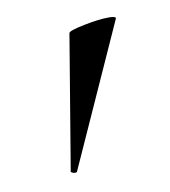

<svg xmlns="http://www.w3.org/2000/svg" viewBox="-44 -771 300 338"><g transform="rotate(-10 106.0 -601.5)"><path d="M65 -472Q62 -472 59.5 -473.5Q57 -475 58 -476L98 -716Q99 -720 126 -725.5Q153 -731 171 -731Q184 -731 183 -727L69 -474Q69 -472 65 -472Z"/></g></svg>

Font: Cormorant Garamond SemiBold
Style: Regular
Weight: 600
Designer: Christian Thalmann (Catharsis Fonts)
Foundry: Catharsis Fonts
Version: Version 4.000